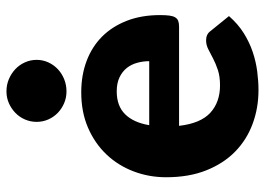

<svg xmlns="http://www.w3.org/2000/svg" viewBox="-130 -662 800 579"><g transform="rotate(-90 269.5 -372.0)"><path d="M375 -321.5Q375 -340 370.2 -357.5Q365.5 -375 354.8 -388.8Q344 -402.5 326.5 -411Q309 -419.5 284 -419.5Q240 -419.5 215 -394.2Q190 -369 182 -321.5ZM180 -231.5Q187.5 -166.5 219.5 -137.2Q251.5 -108 302 -108Q329 -108 348.5 -114.5Q368 -121 383.2 -129Q398.5 -137 411.2 -143.5Q424 -150 438 -150Q456.5 -150 466 -136.5L511 -81Q487 -53.5 459.2 -36.2Q431.5 -19 402.2 -9.2Q373 0.5 343.8 4.2Q314.5 8 288 8Q233.5 8 185.8 -9.8Q138 -27.5 102.2 -62.5Q66.5 -97.5 45.8 -149.5Q25 -201.5 25 -270.5Q25 -322.5 42.8 -369Q60.5 -415.5 93.8 -450.5Q127 -485.5 174.2 -506Q221.5 -526.5 281 -526.5Q332.5 -526.5 375.2 -510.5Q418 -494.5 448.8 -464Q479.5 -433.5 496.8 -389.2Q514 -345 514 -289Q514 -271.5 512.5 -260.5Q511 -249.5 507 -243Q503 -236.5 496.2 -234Q489.5 -231.5 479 -231.5ZM379 -661Q379 -642.5 371.5 -626Q364 -609.5 351 -597.2Q338 -585 320.8 -578Q303.5 -571 284 -571Q265 -571 248.5 -578Q232 -585 219.2 -597.2Q206.5 -609.5 199.2 -626Q192 -642.5 192 -661Q192 -679.5 199.2 -696.2Q206.5 -713 219.2 -725.2Q232 -737.5 248.5 -744.8Q265 -752 284 -752Q303.5 -752 320.8 -744.8Q338 -737.5 351 -725.2Q364 -713 371.5 -696.2Q379 -679.5 379 -661Z"/></g></svg>

Font: Lato ExtraBold
Style: Regular
Weight: 800
Designer: Lukasz Dziedzic with Adam Twardoch and Botio Nikoltchev
Foundry: tyPoland Lukasz Dziedzic
Version: Version 2.015; 2015-08-06; http://www.latofonts.com/